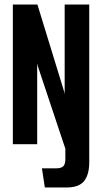

<svg xmlns="http://www.w3.org/2000/svg" viewBox="-20 -640 453 852"><path d="M179 192 166 107H228Q253 107 261.5 97Q270 87 270 67V20L147 -349L146 -356H145V0H37V-620H146L266 -229V-224L267 -223V-620H376V81Q376 134 353.5 163Q331 192 274 192Z"/></svg>

Font: Smooch Sans Thin
Style: Bold
Weight: 700
Version: Version 1.010